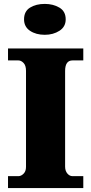

<svg xmlns="http://www.w3.org/2000/svg" viewBox="-20 -962 466 982"><path d="M21 0V-61H74Q88 -61 100.5 -73.5Q113 -86 113 -108V-600Q113 -627 100.5 -640Q88 -653 74 -653H21V-714H406V-653H351Q313 -653 313 -599V-110Q313 -88 324.5 -74.5Q336 -61 351 -61H406V0ZM209 -784Q164 -784 133.5 -804.5Q103 -825 103 -863Q103 -904 133.5 -923Q164 -942 209 -942Q252 -942 284 -923Q316 -904 316 -863Q316 -825 284 -804.5Q252 -784 209 -784Z"/></svg>

Font: Noto Serif Black
Style: Regular
Weight: 900
Designer: Monotype Design Team
Foundry: Monotype Imaging Inc.
Version: Version 2.014; ttfautohint (v1.8.4.7-5d5b)